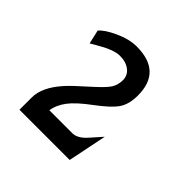

<svg xmlns="http://www.w3.org/2000/svg" viewBox="-112 -811 573 573"><g transform="rotate(45 174.5 -524.5)"><path d="M156 -715Q262 -715 262 -614Q262 -576 246 -553.5Q230 -531 187.5 -499.5Q145 -468 127.5 -444.5Q110 -421 106 -396H203Q225 -396 247 -421L279 -457L254 -334H42V-386Q42 -429 85 -477Q100 -494 139.5 -529Q179 -564 188.5 -579.5Q198 -595 198 -615Q198 -635 182 -647.5Q166 -660 140 -660Q114 -660 67 -632L50 -622L40 -666Q53 -682 89 -698.5Q125 -715 156 -715Z"/></g></svg>

Font: Sawarabi Mincho
Style: Regular
Weight: 400
Version: Version 1.00